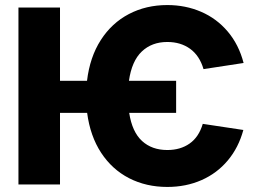

<svg xmlns="http://www.w3.org/2000/svg" viewBox="-20 -737 1034 767"><path d="M683.6 -286.1H496.1Q507.8 -210 547.4 -173.8Q586.9 -137.7 648.4 -137.7Q700.7 -137.7 737.5 -163.6Q774.4 -189.5 790 -242.2L952.1 -217.8Q933.1 -147.5 890.1 -96.2Q847.2 -44.9 785.2 -17.6Q723.1 9.8 648.4 9.8Q564 9.8 495.8 -25.1Q427.7 -60.1 384 -126.7Q340.3 -193.4 328.1 -286.1H219.7V0H53.7V-707H219.7V-414.1H327.6Q338.9 -508.8 382.6 -576.9Q426.3 -645 494.9 -680.9Q563.5 -716.8 648.4 -716.8Q721.2 -716.8 783.4 -689.9Q845.7 -663.1 889.9 -610.8Q934.1 -558.6 953.1 -485.4L793 -460.9Q777.3 -514.6 739.5 -542Q701.7 -569.3 648.4 -569.3Q586.4 -569.3 546.4 -531.2Q506.3 -493.2 495.1 -414.1H683.6Z"/></svg>

Font: Pretendard GOV ExtraBold
Style: Regular
Weight: 800
Designer: Base glyphs from Inter by Rasmus Andersson; Hangeul glyphs from Noto Sans CJK(Source Han Sans) by Jang Soo-young and Kan
Foundry: Kil Hyung-jin
Version: Version 1.309